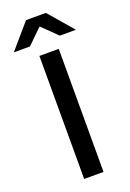

<svg xmlns="http://www.w3.org/2000/svg" viewBox="-195 -881 634 937"><g transform="rotate(-20 122.0 -413.0)"><path d="M172 0H71.5V-639H172ZM70 -825.5H173L281.5 -699.5V-698H199L123.5 -772H119.5L44 -698H-38.5V-699.5Z"/></g></svg>

Font: Anek Bangla Medium
Style: Regular
Weight: 500
Designer: Sulekha Rajkumar (Bangla), Yesha Goshar (Latin)
Foundry: Ek Type
Version: Version 1.003